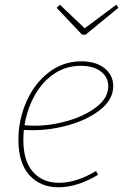

<svg xmlns="http://www.w3.org/2000/svg" viewBox="-20 -788 527 814"><path d="M81 -237Q79 -209 79 -195Q79 -105 120 -59Q161 -13 230 -13Q304 -13 387 -63L396 -47Q307 6 228 6Q151 6 104.5 -45.5Q58 -97 58 -196Q58 -279 91.5 -356Q125 -433 186 -480.5Q247 -528 325 -528Q387 -528 423.5 -498.5Q460 -469 460 -423Q460 -368 408.5 -325.5Q357 -283 277.5 -259.5Q198 -236 118 -236ZM84 -257Q110 -255 126 -255Q197 -255 270 -276.5Q343 -298 391 -336Q439 -374 439 -422Q439 -461 407.5 -485Q376 -509 322 -509Q259 -509 208.5 -474.5Q158 -440 126.5 -382.5Q95 -325 84 -257ZM339 -668 473 -768 482 -755 343 -641H328L220 -755L234 -768Z"/></svg>

Font: Bitter Pro Thin
Style: Italic
Weight: 250
Italic angle: -9°
Designer: Sol Matas, and Bitter project Authors
Foundry: Sol Matas
Version: Version 1.010